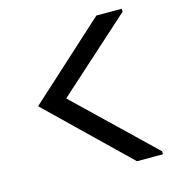

<svg xmlns="http://www.w3.org/2000/svg" viewBox="-92 -660 684 744"><g transform="rotate(-15 250.0 -288.0)"><path d="M471 5H367L52 -300L361 -581H463V-569L165 -301L471 -7Z"/></g></svg>

Font: D2Coding ligature
Style: Regular
Weight: 400
Monospace: yes
Designer: Yong-Rak Park; Jeong-Hwan Yoon; Sang-Min Lee;
Foundry: NHN Corporation
Version: Version 1.3.2; Build 20180524